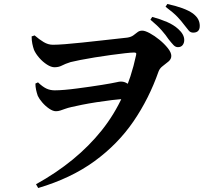

<svg xmlns="http://www.w3.org/2000/svg" viewBox="-20 -867 1040 965"><path d="M874 -630Q862 -630 852 -640.5Q842 -651 827 -670Q814 -690 792.5 -714.5Q771 -739 736 -768L745 -782Q786 -771 819.5 -756.5Q853 -742 876 -721Q906 -694 906 -666Q906 -651 898 -640.5Q890 -630 874 -630ZM161 59Q365 -54 491 -211.5Q617 -369 664 -590Q666 -598 663.5 -600.5Q661 -603 654 -603Q640 -603 608.5 -599.5Q577 -596 537 -590.5Q497 -585 456.5 -578.5Q416 -572 383.5 -565.5Q351 -559 335 -555Q307 -546 291 -537.5Q275 -529 254 -529Q237 -529 216 -542.5Q195 -556 177.5 -576Q160 -596 151 -616Q146 -630 142.5 -647Q139 -664 139 -684L154 -689Q177 -669 199.5 -655.5Q222 -642 246 -642Q268 -642 307 -645Q346 -648 392.5 -653Q439 -658 484.5 -663Q530 -668 566 -672Q602 -676 620 -678Q639 -681 650.5 -689.5Q662 -698 671.5 -705.5Q681 -713 695 -713Q709 -713 733 -700Q757 -687 781.5 -667Q806 -647 823.5 -625Q841 -603 841 -586Q841 -570 827 -558Q813 -546 798 -535Q783 -524 777 -508Q729 -371 650.5 -256.5Q572 -142 454.5 -56.5Q337 29 172 78ZM261 -308Q246 -308 227 -321Q208 -334 192.5 -352Q177 -370 170 -385Q165 -399 161.5 -415Q158 -431 158 -447L171 -453Q194 -431 213 -422Q232 -413 255 -413Q276 -413 305.5 -415.5Q335 -418 368.5 -422.5Q402 -427 434 -431.5Q466 -436 493 -440.5Q520 -445 537 -448Q556 -451 567.5 -454Q579 -457 587 -457Q604 -457 616 -449.5Q628 -442 638 -437L619 -370Q583 -369 542.5 -364Q502 -359 463.5 -353Q425 -347 392.5 -340.5Q360 -334 339 -329Q321 -325 307.5 -320Q294 -315 283 -311.5Q272 -308 261 -308ZM951 -703Q937 -703 928.5 -713.5Q920 -724 905 -743Q892 -761 871.5 -782.5Q851 -804 812 -833L821 -847Q863 -838 896 -826Q929 -814 950 -799Q969 -784 976.5 -769Q984 -754 984 -737Q984 -703 951 -703Z"/></svg>

Font: Noto Serif TC
Style: Bold
Weight: 700
Designer: Ryoko NISHIZUKA 西塚涼子 (kana & ideographs); Frank Grießhammer (Latin, Greek & Cyrillic); Wenlong ZHANG 张文龙 (bopomofo); San
Foundry: Adobe
Version: Version 2.002-H1;hotconv 1.1.0;makeotfexe 2.6.0